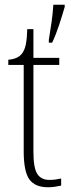

<svg xmlns="http://www.w3.org/2000/svg" viewBox="-20 -780 300 810"><path d="M183 10Q128 10 104 -23Q80 -56 80 -142V-506H15V-528Q54 -531 72 -553Q84 -568 89 -593Q94 -618 95 -657H121V-536H230V-506H121V-139Q121 -71 137.5 -46Q154 -21 188 -21Q202 -21 213 -22.5Q224 -24 238 -27V3Q225 6 210.5 8Q196 10 183 10ZM186 -612Q192 -648 197.5 -686.5Q203 -725 205 -760H253V-751Q244 -719 229.5 -675Q215 -631 200 -600H186Z"/></svg>

Font: Noto Serif Bengali Condensed ExtraLight
Style: Regular
Weight: 200
Width: 3
Designer: Juan Bruce, Universal Thirst, Indian Type Foundry and the Monotype Design Team.
Foundry: Monotype Imaging Inc.
Version: Version 2.003; ttfautohint (v1.8.4.7-5d5b)